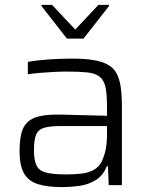

<svg xmlns="http://www.w3.org/2000/svg" viewBox="-20 -758 611 786"><path d="M234 8Q175 8 136 -4Q97 -16 78.5 -48Q60 -80 60 -139Q60 -196 73 -228.5Q86 -261 119.5 -275Q153 -289 213 -289Q224 -289 247 -288.5Q270 -288 300 -287Q330 -286 360.5 -285.5Q391 -285 418 -284V-322Q418 -372 412 -400.5Q406 -429 388.5 -443.5Q371 -458 338 -461.5Q305 -465 253 -465Q230 -465 200 -463.5Q170 -462 141.5 -459.5Q113 -457 94 -454V-505Q129 -511 176 -514.5Q223 -518 275 -518Q327 -518 363 -512Q399 -506 422 -493Q445 -480 457 -458Q469 -436 474 -403Q479 -370 479 -325V0H425L422 -77H417Q402 -39 371.5 -20.5Q341 -2 304.5 3Q268 8 234 8ZM251 -44Q282 -44 311 -47Q340 -50 362 -61.5Q384 -73 396 -96Q408 -121 413 -148Q418 -175 418 -209V-242H229Q185 -242 161 -235Q137 -228 128 -207Q119 -186 119 -143Q119 -102 129.5 -80.5Q140 -59 168.5 -51.5Q197 -44 251 -44ZM254 -600 150 -733V-738H193L288 -637L383 -738H426V-733L322 -600Z"/></svg>

Font: Saira Thin Light
Style: Regular
Weight: 300
Version: Version 1.101